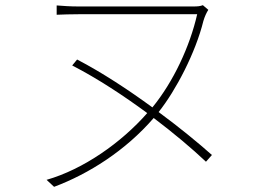

<svg xmlns="http://www.w3.org/2000/svg" viewBox="-20 -696 1040 742"><path d="M278 -466 259 -443C358 -392 458 -326 549 -259C449 -145 303 -42 160 -1L189 26C323 -24 465 -114 574 -240C652 -181 722 -122 776 -71L799 -97C745 -145 673 -204 593 -263C660 -347 736 -493 766 -615C771 -632 778 -647 785 -658L764 -676C754 -672 744 -671 728 -671C687 -671 326 -671 283 -671C251 -671 225 -673 199 -675V-639C225 -640 251 -641 283 -641C326 -641 683 -641 742 -641C714 -517 650 -380 569 -281C476 -349 374 -416 278 -466Z"/></svg>

Font: Harano Aji Gothic CN ExtraLight
Style: Regular
Weight: 250
Foundry: Masamichi Hosoda
Version: HaranoAjiGothicCN-ExtraLight version 20230610;ttx 4.39.4